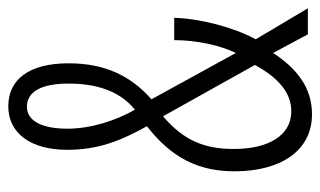

<svg xmlns="http://www.w3.org/2000/svg" viewBox="-175 -589 774 464"><g transform="rotate(-90 212.0 -357.0)"><path d="M187 -724C123 -724 82 -671 82 -582C82 -510 101 -457 139 -389C62 -329 30 -264 30 -177C30 -68 78 10 168 10C234 10 280 -29 316 -84L361 0H424L349 -126C378 -179 399 -260 401 -323H347C347 -268 334 -211 316 -174L204 -378C261 -428 291 -491 291 -578C291 -674 252 -724 187 -724ZM186 -679C223 -679 242 -643 242 -579C242 -514 226 -456 179 -418C153 -463 133 -524 133 -581C133 -643 152 -679 186 -679ZM163 -350 287 -128C257 -73 221 -40 175 -40C118 -40 84 -93 84 -179C84 -249 104 -300 163 -350Z"/></g></svg>

Font: Noto Sans Display Condensed Light
Style: Regular
Weight: 300
Width: 3
Designer: Monotype Design Team
Foundry: Monotype Imaging Inc.
Version: Version 1.900